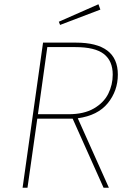

<svg xmlns="http://www.w3.org/2000/svg" viewBox="-20 -881 612 901"><path d="M345 -326 491 0H466L321 -324H155L109 0H86L182 -681H336Q533 -681 533 -531Q533 -455 486 -397Q439 -339 345 -326ZM302 -345Q374 -345 420.5 -372Q467 -399 488 -441Q509 -483 509 -531Q509 -595 467.5 -627.5Q426 -660 333 -660H202L158 -345ZM442 -861 451 -836 262 -764 256 -779Z"/></svg>

Font: Fira Sans Thin
Style: Italic
Weight: 250
Italic angle: -8°
Designer: Carrois Corporate & Edenspiekermann AG
Foundry: Carrois Corporate GbR & Edenspiekermann AG
Version: Version 4.203